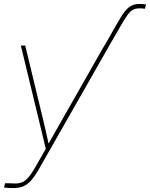

<svg xmlns="http://www.w3.org/2000/svg" viewBox="-39 -755 765 980"><path d="M494.6 -522.5 557.1 -632.3Q572.8 -659.7 585.4 -679.2Q598.1 -698.7 611.1 -710.9Q624 -723.1 638.9 -729Q653.8 -734.9 674.3 -734.9Q683.1 -734.9 691.2 -734.1Q699.2 -733.4 706.5 -732.4L700.7 -710.4Q694.3 -711.4 687.5 -711.9Q680.7 -712.4 673.8 -712.4Q653.3 -712.4 639.4 -705.1Q625.5 -697.8 611.6 -678.2Q597.7 -658.7 577.1 -623L519 -522.5ZM-18.6 202.1 -13.2 180.2 21 180.7Q48.3 183.6 67.9 177.5Q87.4 171.4 104.7 151.6Q122.1 131.8 143.1 95.2L194.8 4.4L67.4 -522.5H89.8L176.3 -164.1Q185.5 -126.5 194.1 -88.9Q202.6 -51.3 210.9 -13.2H204.1Q225.6 -51.3 246.8 -88.9Q268.1 -126.5 289.6 -164.1L493.7 -522.5H519L162.6 103Q140.6 142.1 121.3 164.3Q102.1 186.5 80.1 195.8Q58.1 205.1 27.8 205.1Q14.2 205.1 4.9 204.3Q-4.4 203.6 -18.6 202.1Z"/></svg>

Font: Inter 28pt Thin
Style: Italic
Weight: 250
Italic angle: -9.3988°
Designer: Rasmus Andersson
Foundry: rsms
Version: Version 4.001;git-66647c0bb